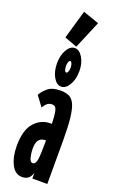

<svg xmlns="http://www.w3.org/2000/svg" viewBox="-176 -951 601 1002"><g transform="rotate(20 125.0 -449.5)"><path d="M94 11Q55 11 34 -31Q13 -73 13 -132Q13 -221 49.5 -262Q86 -303 138 -303Q142 -303 146 -303Q145 -346 141 -366.5Q137 -387 130.5 -393Q124 -399 114 -399Q98 -399 87.5 -391Q77 -383 66 -365L25 -420Q37 -443 61 -462.5Q85 -482 131 -482Q158 -482 177.5 -473Q197 -464 208.5 -439Q220 -414 225.5 -366.5Q231 -319 231 -243V0H148V-31Q140 -8 127 1.5Q114 11 94 11ZM96 -148Q96 -123 102 -99.5Q108 -76 121 -76Q138 -76 142.5 -104.5Q147 -133 147 -211Q143 -211 141 -211Q121 -211 108.5 -196.5Q96 -182 96 -148ZM124 -502Q99 -502 81 -533.5Q63 -565 63 -610Q63 -654 81 -685Q99 -716 124 -716Q150 -716 168.5 -684.5Q187 -653 187 -611Q187 -565 168.5 -533.5Q150 -502 124 -502ZM125 -580Q130 -580 134 -589Q138 -598 138 -612Q138 -625 134 -634.5Q130 -644 125 -644Q119 -644 115.5 -634.5Q112 -625 112 -612Q112 -598 115.5 -589Q119 -580 125 -580ZM128 -725 58 -751 104 -910 193 -879Z"/></g></svg>

Font: Inconsolata UltraCondensed Black
Style: Regular
Weight: 900
Width: 1
Monospace: yes
Designer: Raph Levien, Cyreal, Brenton Simpson
Foundry: Raph Levien, Cyreal, Google
Version: Version 3.001; ttfautohint (v1.8.2.53-6de2)